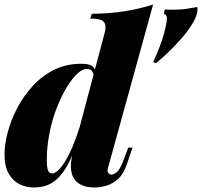

<svg xmlns="http://www.w3.org/2000/svg" viewBox="-21 -815 893 849"><path d="M460 -85Q451 -60 457 -51.5Q463 -43 472 -43Q481 -43 495 -53.5Q509 -64 525 -106L546 -162H565L540 -89Q526 -47 502.5 -25Q479 -3 451.5 5.5Q424 14 397 14Q333 14 307 -24Q293 -45 292.5 -78.5Q292 -112 306 -158L441 -667Q451 -701 439 -717Q427 -733 378 -733L385 -754Q467 -755 532 -765.5Q597 -776 656 -795ZM210 -48Q222 -48 239.5 -65Q257 -82 278 -120.5Q299 -159 321 -222Q343 -285 364 -376L349 -268Q320 -176 291.5 -113Q263 -50 225 -18Q187 14 128 14Q94 14 64.5 -1Q35 -16 17 -48Q-1 -80 -1 -132Q-1 -176 13 -229.5Q27 -283 54.5 -336Q82 -389 123 -434Q164 -479 217.5 -506Q271 -533 338 -533Q377 -533 389.5 -520.5Q402 -508 405 -488L397 -468Q393 -488 387 -499Q381 -510 361 -510Q343 -510 320 -488.5Q297 -467 273.5 -428Q250 -389 230 -338Q210 -287 198 -227.5Q186 -168 186 -105Q186 -77 191 -62.5Q196 -48 210 -48ZM656 -540Q690 -614 703.5 -664Q717 -714 717 -733Q717 -752 704 -752L707 -773Q716 -773 724 -772.5Q732 -772 739 -772Q778 -772 804 -776Q830 -780 851 -784Q852 -782 852 -772Q852 -735 803 -671.5Q754 -608 670 -536Z"/></svg>

Font: Playfair Display Black
Style: Italic
Weight: 900
Italic angle: -14°
Designer: Claus Eggers Sørensen
Foundry: Claus Eggers Sørensen
Version: Version 1.203